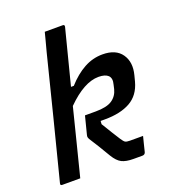

<svg xmlns="http://www.w3.org/2000/svg" viewBox="-136 -856 872 961"><g transform="rotate(-20 300.0 -375.0)"><path d="M443 -545Q514 -545 544.5 -501Q575 -457 558 -392L550 -361Q532 -294 479.5 -264.5Q427 -235 344 -235H321L320 -218Q335 -193 353 -164Q371 -135 382 -118Q393 -101 400 -96.5Q407 -92 425 -92H495Q490 -72 485 -52.5Q480 -33 475 -12Q471 0 458 0H411Q371 0 348.5 -11.5Q326 -23 306 -56Q287 -89 268 -119.5Q249 -150 236 -170Q232 -178 231.5 -182Q231 -186 233 -194Q239 -217 245 -241Q251 -265 257 -288H314Q373 -288 401.5 -307Q430 -326 439 -361L444 -383Q453 -415 437 -431Q421 -446 386 -446Q309 -446 216 -353Q194 -264 171.5 -176Q149 -88 127 0H31Q20 0 23 -11Q64 -171 104.5 -331Q145 -491 185 -651Q193 -682 200 -707.5Q207 -733 211 -750H307Q317 -750 315 -739Q296 -666 277.5 -592.5Q259 -519 240 -446H255Q298 -494 344.5 -519.5Q391 -545 443 -545Z"/></g></svg>

Font: Recursive Mn Lnr St Med
Style: Italic
Weight: 500
Italic angle: -15°
Monospace: yes
Version: Version 1.079;hotconv 1.0.112;makeotfexe 2.5.65598; ttfautoh